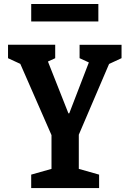

<svg xmlns="http://www.w3.org/2000/svg" viewBox="-20 -958 660 978"><path d="M65.6 -673.4 102.8 -623.7 20.9 -661.5V-730H261.2V-661.5L177.8 -623.4L212.8 -673.4L328.5 -380.6H332.7L447.2 -677.8L468.9 -623.2L385.4 -661.7V-729.8H599.1V-661.7L517.3 -623.7L555.1 -677.8L371.8 -249.4H251.2ZM138.9 -68.5 274.9 -107 242.3 -51.2V-296H381.4V-51.2L348.8 -107L484.8 -68.5V0H138.9ZM139 -937.6H481V-848.8H139Z"/></svg>

Font: Monaspace Xenon Var
Style: Regular
Weight: 400
Designer: Riley Cran and the Lettermatic Team
Version: Version 1.000 (Monaspace Xenon Var)